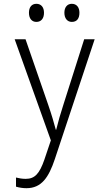

<svg xmlns="http://www.w3.org/2000/svg" viewBox="-20 -738 570 1008"><path d="M357 -623C383 -623 397 -640 397 -671C397 -700 382 -718 357 -718C334 -718 318 -701 318 -671C318 -641 334 -623 357 -623ZM171 -623C196 -623 211 -641 211 -671C211 -700 196 -718 171 -718C147 -718 132 -701 132 -671C132 -641 147 -623 171 -623ZM119 250C198 250 236 193 268 97L477 -532H422L313 -189C298 -143 285 -98 275 -57H273C263 -94 252 -133 233 -188L114 -532H57L247 -1L213 100C187 175 162 201 115 201C97 201 79 198 64 194V242C81 247 99 250 119 250Z"/></svg>

Font: Noto Sans Mono Condensed Light
Style: Regular
Weight: 300
Width: 3
Designer: Monotype Design Team
Foundry: Monotype Imaging Inc.
Version: Version 2.014